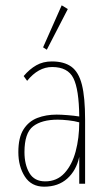

<svg xmlns="http://www.w3.org/2000/svg" viewBox="-20 -691 390 722"><path d="M146 11Q98 11 73.5 -27Q49 -65 49 -119Q49 -174 68.5 -204.5Q88 -235 120.5 -247.5Q153 -260 193 -260Q210 -260 234.5 -258Q259 -256 278 -253Q277 -355 256 -397Q235 -439 176 -439Q124 -439 82 -387L69 -405Q91 -431 116.5 -445.5Q142 -460 175 -460Q221 -460 248.5 -440Q276 -420 288 -372.5Q300 -325 300 -241V0H278V-101Q267 -50 233 -19.5Q199 11 146 11ZM72 -119Q72 -72 90.5 -40.5Q109 -9 150 -9Q194 -9 222.5 -40Q251 -71 264.5 -121.5Q278 -172 278 -231Q260 -236 237 -238.5Q214 -241 197 -241Q137 -241 104.5 -216Q72 -191 72 -119ZM156 -504 142 -513 212 -671 235 -657Z"/></svg>

Font: Inconsolata ExtraCondensed ExtraLight
Style: Regular
Weight: 200
Width: 2
Monospace: yes
Designer: Raph Levien, Cyreal, Brenton Simpson
Foundry: Raph Levien, Cyreal, Google
Version: Version 3.001; ttfautohint (v1.8.2.53-6de2)